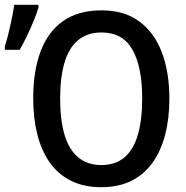

<svg xmlns="http://www.w3.org/2000/svg" viewBox="-38 -768 775 798"><path d="M666 -358Q666 -276 648.5 -208.5Q631 -141 596 -92Q561 -43 508 -16.5Q455 10 383 10Q310 10 256.5 -17Q203 -44 168.5 -93Q134 -142 117 -210Q100 -278 100 -359Q100 -473 131 -555Q162 -637 225 -681Q288 -725 384 -725Q479 -725 541.5 -678.5Q604 -632 635 -549.5Q666 -467 666 -358ZM212 -358Q212 -270 230 -208.5Q248 -147 286.5 -114.5Q325 -82 383 -82Q442 -82 479.5 -114Q517 -146 535 -208Q553 -270 553 -358Q553 -490 512.5 -561.5Q472 -633 384 -633Q325 -633 286.5 -601Q248 -569 230 -507.5Q212 -446 212 -358ZM-18 -575Q-13 -590 -7 -612.5Q-1 -635 4.5 -660Q10 -685 14.5 -708.5Q19 -732 21 -748H122V-737Q115 -713 102.5 -682.5Q90 -652 75 -620.5Q60 -589 44 -561H-18Z"/></svg>

Font: Noto Sans Display SemiCondensed Medium
Style: Regular
Weight: 500
Width: 4
Designer: Monotype Design Team
Foundry: Monotype Imaging Inc.
Version: Version 2.003